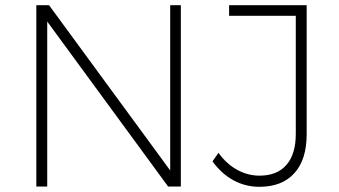

<svg xmlns="http://www.w3.org/2000/svg" viewBox="-20 -719 1305 740"><path d="M636 -699H677V0H628L162 -636V0H120V-699H169L636 -62ZM980 1Q926 1 880 -24Q834 -49 799 -97L822 -130Q853 -87 894 -64.5Q935 -42 980 -42Q1048 -42 1084 -83.5Q1120 -125 1120 -203V-658H863V-699H1162V-202Q1162 -104 1114.5 -51.5Q1067 1 980 1Z"/></svg>

Font: Gontserrat ExtraLight
Style: Regular
Weight: 275
Designer: Julieta Ulanovsky
Foundry: Julieta Ulanovsky
Version: Version 6.001